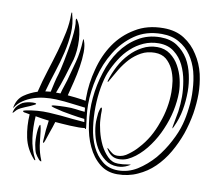

<svg xmlns="http://www.w3.org/2000/svg" viewBox="-82 -827 1052 925"><g transform="rotate(10 444.0 -364.5)"><path d="M156 -71Q162 -35 175 -4Q177 3 176 3Q171 3 165 -3Q152 -18 145.5 -30Q139 -42 134 -71Q132 -82 131.5 -99Q131 -116 132 -132Q133 -148 135.5 -159Q138 -170 141 -170Q142 -170 143.5 -165Q145 -160 146 -153.5Q147 -147 148 -140.5Q149 -134 149 -132Q151 -115 152.5 -100Q154 -85 156 -71ZM34 -232Q21 -225 16 -220Q11 -215 4 -207Q0 -202 0 -204Q0 -206 0 -209Q4 -224 10 -233Q16 -242 30 -253Q37 -259 49.5 -263Q62 -267 74 -268.5Q86 -270 95 -269.5Q104 -269 104 -266Q104 -263 92.5 -258Q81 -253 78 -251Q66 -246 55 -241.5Q44 -237 34 -232ZM764 -504Q756 -538 739 -568Q723 -597 696 -617Q669 -637 632 -637Q593 -637 560 -619Q527 -602 501 -574Q474 -546 455 -510Q436 -474 425 -437Q424 -433 425 -431Q425 -429 426 -430Q428 -431 431 -437Q447 -466 465 -496Q484 -527 507 -552Q530 -576 559 -592Q588 -608 625 -608Q659 -608 681 -590Q702 -572 715 -545Q727 -519 732 -489Q736 -459 736 -434Q736 -396 729 -358Q722 -319 708 -282Q695 -244 675 -209Q655 -175 629 -147Q612 -127 586 -108Q561 -88 533 -88Q518 -88 509 -94Q500 -100 491 -108Q483 -116 480 -116Q477 -116 485 -105Q495 -90 508 -82Q522 -73 542 -73Q565 -73 585 -82Q604 -91 621 -104Q657 -132 685 -172Q713 -211 732 -256Q752 -302 762 -349Q772 -397 772 -440Q772 -469 764 -504ZM602 -57Q597 -57 587 -55Q567 -51 542 -51Q513 -51 491 -73Q469 -95 454 -125Q439 -156 431 -189Q423 -222 422 -244Q420 -272 421 -288Q421 -303 417 -303Q413 -303 411 -294Q408 -285 406 -274L404 -250Q403 -238 403 -232Q403 -203 411 -169Q419 -135 436 -106Q454 -77 480 -57Q506 -37 542 -37Q568 -37 591 -49Q607 -57 602 -57ZM341 -269Q316 -271 297 -274Q277 -277 246 -276.5Q215 -276 195 -274Q193 -274 186 -273Q179 -272 179 -269Q179 -267 186 -265Q193 -263 195 -262Q235 -251 281 -244Q316 -238 345 -235Q346 -230 347 -225Q347 -222 348 -220Q319 -222 289 -225Q230 -232 173 -235Q116 -238 59 -226Q56 -225 52 -224Q48 -223 48 -221Q48 -219 51.5 -217Q55 -215 60 -215L82 -211Q78 -153 89.5 -98.5Q101 -44 141 0Q147 5 147 0L145 -4Q122 -48 115 -100.5Q108 -153 112 -207Q128 -204 144.5 -201.5Q161 -199 178 -197Q171 -151 169 -103Q169 -98 168.5 -93Q168 -88 170 -88Q172 -86 174 -90.5Q176 -95 178 -100Q184 -120 193 -144.5Q202 -169 210 -196Q224 -195 243 -193.5Q262 -192 283 -191Q304 -190 326 -190Q339 -190 355 -192Q357 -187 359 -188Q362 -188 361 -196Q359 -216 355 -246Q351 -277 351 -307Q351 -371 368 -441Q385 -511 421 -569Q456 -627 511 -665Q566 -703 642 -703Q693 -703 728 -682Q764 -662 787 -628Q810 -595 822 -552Q833 -509 835 -464Q838 -418 832 -374Q827 -329 817 -293Q806 -252 781 -205Q756 -157 721 -115Q685 -74 641 -46Q597 -19 548 -19Q501 -19 470 -45Q439 -70 420 -110Q401 -150 394 -201Q387 -252 388 -302Q389 -352 397 -398Q405 -443 417 -473Q432 -509 453 -542Q474 -576 502 -601Q529 -626 563 -641Q597 -656 636 -656Q682 -656 712 -632Q742 -609 759 -574Q776 -539 783 -498Q790 -457 790 -422Q790 -385 785 -349Q779 -314 772 -278Q770 -269 771 -265Q771 -260 777 -274Q797 -316 805 -361Q813 -405 813 -452Q813 -491 804 -532Q795 -574 775 -608Q754 -642 721 -664Q688 -686 639 -686Q577 -686 529 -656Q481 -627 447 -579Q413 -531 394 -469Q374 -407 368 -343Q362 -279 371 -217Q379 -155 402 -107Q424 -59 461 -29Q497 0 547 0Q601 0 646 -21Q691 -41 726 -75Q762 -110 788 -155Q814 -200 832 -250Q849 -300 858 -352Q866 -403 866 -449Q866 -495 855 -545Q843 -595 816 -636Q790 -678 748 -705Q706 -732 646 -732Q566 -732 508 -696Q449 -661 411 -605Q373 -549 355 -478Q336 -408 336 -338V-322Q330 -323 319 -325Q284 -330 247 -333Q255 -364 264.5 -402.5Q274 -441 280 -478.5Q286 -516 286.5 -550Q287 -584 278 -606Q277 -608 276.5 -610Q276 -612 274 -612Q273 -612 273 -607Q271 -550 258 -500.5Q245 -451 232 -404Q227 -387 221 -370Q215 -353 211 -336H189Q205 -378 219 -422Q233 -466 245 -508Q250 -527 252.5 -553Q255 -579 253.5 -605.5Q252 -632 246.5 -656Q241 -680 230 -697Q229 -699 227 -701.5Q225 -704 223 -704Q222 -704 222 -695Q225 -682 224.5 -659Q224 -636 220.5 -608Q217 -580 211.5 -550Q206 -520 201 -494Q196 -468 191.5 -449.5Q187 -431 185 -425Q179 -407 173.5 -383Q168 -359 163 -336L137 -333Q151 -384 167.5 -434.5Q184 -485 195.5 -534Q207 -583 210 -630.5Q213 -678 200 -722Q200 -723 199.5 -726.5Q199 -730 197 -729Q195 -729 195.5 -727Q196 -725 195 -723Q196 -679 186.5 -632Q177 -585 162.5 -535Q148 -485 131 -432Q114 -379 101 -325Q66 -314 36.5 -293.5Q7 -273 -1 -233Q-1 -231 -1.5 -227.5Q-2 -224 0 -229Q14 -251 36 -266Q58 -281 84.5 -290Q111 -299 139.5 -302Q168 -305 195 -304Q237 -302 281 -296Q317 -291 339 -289Z"/></g></svg>

Font: mr_AkronimG
Style: Regular
Weight: 400
Version: Version 1.002 April 14, 2020